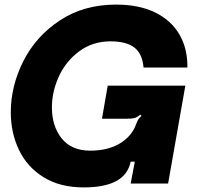

<svg xmlns="http://www.w3.org/2000/svg" viewBox="-20 -799 869 836"><path d="M27 -310Q27 -424 81.5 -532.5Q136 -641 240.5 -710Q345 -779 485 -779Q586 -779 656 -744.5Q726 -710 761.5 -648.5Q797 -587 796 -505H605Q600 -565 565 -592Q530 -619 461 -619Q384 -619 325.5 -576Q267 -533 236.5 -466.5Q206 -400 206 -331Q206 -250 248.5 -196.5Q291 -143 373 -143Q443 -143 493 -169.5Q543 -196 566 -242Q570 -251 574 -261.5Q578 -272 582.5 -279.5Q587 -287 596 -294L591 -300Q577 -288 565.5 -285Q554 -282 531 -282H424L449 -426H787L712 0H549L567 -95H549Q537 -38 486 -10.5Q435 17 345 17Q241 17 169.5 -27.5Q98 -72 62.5 -146.5Q27 -221 27 -310Z"/></svg>

Font: Open Sauce Sans Black Italic
Style: Regular
Weight: 900
Italic angle: -10°
Designer: Alfredo Marco Pradil
Foundry: Creative Sauce Fz LLC
Version: Version 1.477